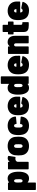

<svg xmlns="http://www.w3.org/2000/svg" viewBox="1929 -2669 920 4818"><g transform="rotate(-90 2389.0 -260.0)"><path d="M481 -357C461 -458 411 -528 324 -528C289 -528 253 -521 225 -494C221 -490 218 -492 218 -497V-505C218 -514 212 -520 203 -520H45C36 -520 30 -514 30 -505V165C30 174 36 180 45 180H203C212 180 218 174 218 165V-22C218 -27 221 -28 225 -24C254 3 289 8 324 8C412 8 462 -56 481 -154C487 -185 489 -205 489 -249C489 -294 487 -326 481 -357ZM299 -198C294 -171 280 -153 260 -153C238 -153 223 -171 220 -198C218 -218 218 -238 218 -259V-295C218 -303 219 -311 220 -319C224 -347 238 -367 260 -367C281 -367 296 -347 299 -319C301 -299 301 -279 301 -259C301 -238 303 -218 299 -198Z M830 -527C790 -527 762 -508 743 -480C740 -476 737 -478 737 -483V-505C737 -514 731 -520 722 -520H564C555 -520 549 -514 549 -505V-16C549 -7 555 -1 564 -1H722C731 -1 737 -7 737 -16V-270C737 -301 760 -322 784 -330C804 -336 827 -335 843 -331C853 -329 859 -330 861 -341L885 -497C886 -506 885 -512 878 -516C867 -522 852 -527 830 -527Z M1133 8C1267 8 1350 -63 1364 -179C1366 -202 1368 -237 1368 -262C1368 -289 1366 -326 1362 -351C1346 -457 1265 -528 1134 -528C1003 -528 920 -458 904 -350C900 -325 898 -288 898 -261C898 -235 900 -200 903 -176C917 -62 1001 8 1133 8ZM1133 -153C1108 -153 1093 -173 1089 -201C1087 -221 1087 -241 1087 -261C1087 -282 1087 -302 1089 -322C1093 -349 1108 -367 1133 -367C1157 -367 1172 -349 1177 -322C1178 -302 1179 -282 1179 -261C1179 -241 1179 -221 1177 -201C1173 -173 1158 -153 1133 -153Z M1644 8C1767 8 1853 -53 1869 -163L1872 -186C1872 -196 1867 -201 1858 -202L1701 -216C1692 -217 1686 -212 1684 -202C1684 -197 1683 -193 1682 -188C1678 -168 1668 -153 1643 -153C1622 -153 1610 -165 1604 -186C1598 -205 1597 -231 1597 -261C1597 -288 1598 -313 1603 -332C1609 -354 1621 -367 1643 -367C1664 -367 1677 -355 1683 -335C1685 -330 1686 -324 1686 -318C1687 -308 1693 -303 1702 -304L1859 -319C1868 -320 1873 -325 1873 -335C1872 -346 1870 -357 1868 -368C1848 -467 1762 -528 1644 -528C1521 -528 1437 -464 1418 -363C1413 -338 1408 -297 1408 -262C1408 -231 1411 -189 1418 -160C1437 -54 1520 8 1644 8Z M2372 -324C2363 -443 2273 -528 2138 -528C2015 -528 1930 -457 1913 -349C1909 -325 1906 -286 1907 -260C1907 -223 1910 -190 1917 -160C1942 -52 2014 8 2151 8C2257 8 2330 -43 2364 -141C2367 -150 2363 -157 2353 -159L2210 -186C2202 -188 2196 -184 2191 -176C2183 -161 2169 -153 2150 -152C2124 -151 2109 -164 2102 -186C2100 -192 2099 -199 2098 -207C2097 -211 2099 -213 2103 -213H2358C2367 -213 2373 -218 2373 -228C2374 -251 2374 -290 2372 -324ZM2140 -367C2162 -367 2176 -353 2180 -331L2182 -314C2182 -310 2181 -308 2177 -308H2103C2099 -308 2098 -310 2098 -314L2100 -331C2105 -353 2118 -367 2140 -367Z M2694 -685V-498C2694 -493 2691 -492 2687 -496C2658 -523 2623 -528 2588 -528C2500 -528 2450 -464 2431 -366C2425 -335 2423 -315 2423 -271C2423 -226 2425 -194 2431 -163C2451 -62 2501 8 2588 8C2623 8 2659 1 2687 -26C2691 -30 2694 -28 2694 -23V-15C2694 -6 2700 0 2709 0H2867C2876 0 2882 -6 2882 -15V-685C2882 -694 2876 -700 2867 -700H2709C2700 -700 2694 -694 2694 -685ZM2692 -201C2688 -173 2674 -153 2652 -153C2631 -153 2616 -173 2613 -201C2611 -221 2611 -241 2611 -261C2611 -282 2609 -302 2613 -322C2618 -349 2632 -367 2652 -367C2674 -367 2689 -349 2692 -322C2694 -302 2694 -283 2694 -262V-225C2694 -217 2693 -209 2692 -201Z M3398 -324C3389 -443 3299 -528 3164 -528C3041 -528 2956 -457 2939 -349C2935 -325 2932 -286 2933 -260C2933 -223 2936 -190 2943 -160C2968 -52 3040 8 3177 8C3283 8 3356 -43 3390 -141C3393 -150 3389 -157 3379 -159L3236 -186C3228 -188 3222 -184 3217 -176C3209 -161 3195 -153 3176 -152C3150 -151 3135 -164 3128 -186C3126 -192 3125 -199 3124 -207C3123 -211 3125 -213 3129 -213H3384C3393 -213 3399 -218 3399 -228C3400 -251 3400 -290 3398 -324ZM3166 -367C3188 -367 3202 -353 3206 -331L3208 -314C3208 -310 3207 -308 3203 -308H3129C3125 -308 3124 -310 3124 -314L3126 -331C3131 -353 3144 -367 3166 -367Z M3740 -528C3702 -528 3667 -516 3642 -480C3637 -475 3633 -475 3633 -480V-505C3633 -514 3627 -520 3618 -520H3460C3451 -520 3445 -514 3445 -505V-15C3445 -6 3451 0 3460 0H3618C3627 0 3633 -6 3633 -15V-318C3633 -348 3648 -367 3673 -367C3696 -367 3711 -348 3711 -318V-15C3711 -6 3717 0 3726 0H3884C3893 0 3899 -6 3899 -15V-345C3899 -460 3840 -528 3740 -528Z M4258 -395V-505C4258 -514 4252 -520 4243 -520H4181C4177 -520 4175 -522 4175 -526V-639C4175 -648 4169 -654 4160 -654H4010C4001 -654 3995 -648 3995 -639V-526C3995 -522 3992 -520 3989 -520H3949C3940 -520 3934 -514 3934 -505V-395C3934 -386 3940 -380 3949 -380H3989C3993 -380 3995 -377 3995 -374V-123C3996 -19 4062 2 4167 2C4186 2 4207 1 4228 1C4238 0 4243 -6 4243 -15V-145C4243 -154 4237 -160 4228 -160H4209C4186 -160 4175 -173 4175 -200V-374C4175 -378 4177 -380 4181 -380H4243C4252 -380 4258 -386 4258 -395Z M4759 -324C4750 -443 4660 -528 4525 -528C4402 -528 4317 -457 4300 -349C4296 -325 4293 -286 4294 -260C4294 -223 4297 -190 4304 -160C4329 -52 4401 8 4538 8C4644 8 4717 -43 4751 -141C4754 -150 4750 -157 4740 -159L4597 -186C4589 -188 4583 -184 4578 -176C4570 -161 4556 -153 4537 -152C4511 -151 4496 -164 4489 -186C4487 -192 4486 -199 4485 -207C4484 -211 4486 -213 4490 -213H4745C4754 -213 4760 -218 4760 -228C4761 -251 4761 -290 4759 -324ZM4527 -367C4549 -367 4563 -353 4567 -331L4569 -314C4569 -310 4568 -308 4564 -308H4490C4486 -308 4485 -310 4485 -314L4487 -331C4492 -353 4505 -367 4527 -367Z"/></g></svg>

Font: Barlow Semi Condensed Black
Style: Regular
Weight: 900
Width: 4
Designer: Jeremy Tribby
Foundry: Tribby Type
Version: Version 1.408;PS 001.408;hotconv 1.0.88;makeotf.lib2.5.64775